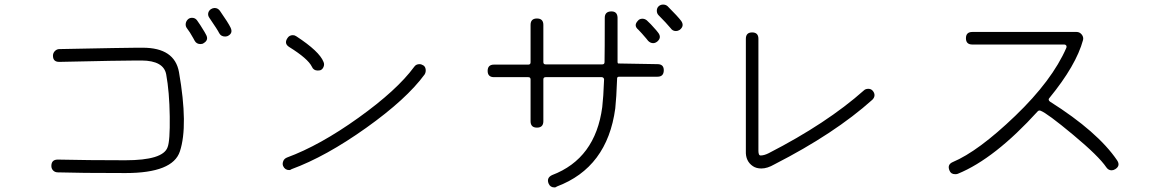

<svg xmlns="http://www.w3.org/2000/svg" viewBox="-20 -800 5040 841"><path d="M530 -42Q325 -42 234 -45Q221 -45 213 -53Q205 -61 205 -73Q205 -101 233 -101Q364 -98 529 -98Q694 -98 714 -155Q725 -182 723.5 -290Q722 -398 708 -474Q697 -534 601 -535H590H579Q511 -535 243 -529H239Q212 -529 212 -556Q212 -568 220.5 -576.5Q229 -585 240 -585Q538 -591 580 -591H589H605Q745 -591 764 -484Q805 -249 768 -137Q737 -42 530 -42ZM858 -607Q841 -607 833 -621L827 -632Q811 -661 799 -676Q792 -685 793.5 -696.5Q795 -708 804 -716Q811 -722 821 -722Q835 -722 843 -711Q855 -695 876 -660L882 -649Q896 -625 872 -611Q867 -607 858 -607ZM966 -640Q948 -640 940 -655Q934 -668 897 -722Q890 -732 892 -742.5Q894 -753 904 -760Q912 -765 920 -765Q934 -765 943 -753Q980 -700 990 -679Q1002 -654 977 -642Q971 -640 966 -640Z M1372 -491Q1353 -491 1346 -508Q1329 -543 1247 -594Q1223 -609 1239 -633Q1247 -646 1263 -646Q1271 -646 1278 -641Q1379 -575 1397 -529Q1402 -518 1397 -506.5Q1392 -495 1382 -492Q1380 -492 1376.5 -491.5Q1373 -491 1372 -491ZM1247 -55Q1228 -55 1220 -73Q1216 -83 1221 -95Q1225 -105 1237 -110Q1381 -163 1550 -284Q1719 -405 1794 -507Q1802 -519 1817 -519Q1826 -519 1834.5 -513.5Q1843 -508 1844.5 -496Q1846 -484 1840 -474Q1761 -366 1584 -240Q1407 -114 1257 -59Q1252 -55 1247 -55Z M2409 21Q2390 21 2383 4Q2373 -21 2398 -33Q2588 -105 2618 -331Q2623 -373 2626 -452Q2626 -456 2623 -459Q2620 -462 2616 -462H2370Q2360 -462 2360 -452V-269Q2360 -241 2332 -241Q2304 -241 2304 -269V-452Q2304 -462 2294 -462H2144Q2116 -462 2116 -489.5Q2116 -517 2144 -517H2294Q2304 -517 2304 -527V-691Q2304 -719 2332 -719Q2360 -719 2360 -691V-528Q2360 -518 2370 -518H2618Q2628 -518 2628 -528Q2629 -577 2629 -722Q2629 -749 2656.5 -750Q2684 -751 2685 -723Q2685 -574 2685 -529Q2685 -525 2687 -522L2860 -519Q2888 -519 2887.5 -491.5Q2887 -464 2860 -464H2692Q2682 -464 2683 -454Q2680 -371 2675 -325Q2640 -66 2419 17Q2415 21 2409 21ZM2841 -611Q2829 -611 2819 -621L2811 -631Q2789 -657 2776 -670Q2754 -688 2774 -709Q2781 -718 2794 -718Q2804 -718 2813 -711Q2828 -698 2854 -668L2862 -658Q2880 -636 2859 -618Q2850 -611 2841 -611ZM2941 -664Q2926 -664 2918 -676Q2898 -700 2865 -733Q2857 -741 2857 -753Q2857 -765 2865 -772.5Q2873 -780 2884.5 -780Q2896 -780 2904 -773Q2950 -727 2964 -708Q2979 -686 2957 -669Q2949 -664 2941 -664Z M3315 -62Q3293 -62 3278 -72Q3245 -94 3247 -139V-630Q3247 -658 3274.5 -658Q3302 -658 3302 -630V-594V-139Q3302 -131 3304 -125Q3306 -119 3312 -119Q3327 -119 3347 -129Q3602 -260 3764 -404Q3771 -411 3783.5 -411Q3796 -411 3803.5 -401.5Q3811 -392 3810.5 -382Q3810 -372 3801 -363Q3636 -215 3372 -80Q3341 -62 3315 -62Z M4164 -37Q4145 -37 4139 -53Q4128 -79 4153 -90Q4265 -137 4427 -292.5Q4589 -448 4651 -591Q4653 -597 4650 -601Q4647 -605 4642 -605H4239Q4211 -605 4211 -632.5Q4211 -660 4239 -660H4696Q4709 -660 4718 -649Q4727 -638 4724 -625Q4694 -514 4576 -370Q4573 -367 4573.5 -363Q4574 -359 4579 -355Q4788 -223 4873 -98Q4889 -74 4865 -59Q4857 -54 4849 -54Q4835 -54 4826 -67Q4793 -116 4680 -210Q4567 -304 4538 -315L4534 -316Q4529 -316 4526 -313Q4337 -105 4176 -39Q4172 -37 4164 -37Z"/></svg>

Font: Shin Retro Maru Gothic Regular
Style: Regular
Weight: 400
Designer: Iose
Foundry: Typographish
Version: Version 1.002